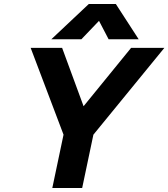

<svg xmlns="http://www.w3.org/2000/svg" viewBox="-20 -938 840 958"><path d="M423 -918H558L672 -742H522L474 -834L386 -742H236ZM297 -266 133 -699H290L397 -408L634 -699H800L446 -266L390 0H241Z"/></svg>

Font: Prompt Semibold
Style: Italic
Weight: 600
Italic angle: -12°
Designer: Katatrad Team
Foundry: CadsonDemak
Version: Version 1.000